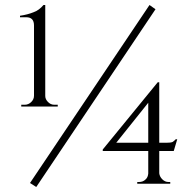

<svg xmlns="http://www.w3.org/2000/svg" viewBox="-20 -734 753 768"><path d="M100 -2C100 -2 125 14 125 14C125 14 602 -697 602 -697C602 -697 578 -714 578 -714C578 -714 100 -2 100 -2ZM211 -315C211 -315 197 -315 197 -315C197 -315 197 -315 197 -315C187 -315 179 -319 172 -326C165 -333 161 -341 161 -350C161 -350 161 -714 161 -714C161 -714 154 -714 154 -714C154 -714 154 -714 154 -714C142 -700 129 -690 114 -685C99 -679 81 -674 60 -671C60 -671 60 -665 60 -665C60 -665 85 -665 85 -665C85 -665 85 -665 85 -665C106 -665 116 -654 116 -632C116 -632 116 -351 116 -351C116 -351 116 -351 116 -351C116 -341 112 -333 105 -326C98 -319 89 -315 79 -315C79 -315 65 -315 65 -315C65 -315 65 -308 65 -308C65 -308 211 -308 211 -308C211 -308 211 -315 211 -315ZM675 -130C675 -130 689 -177 689 -177C689 -177 683 -177 683 -177C683 -177 683 -177 683 -177C678 -172 674 -168 670 -166C665 -164 657 -163 646 -163C646 -163 617 -163 617 -163C617 -163 617 -405 617 -405C617 -405 611 -405 611 -405C611 -405 391 -136 391 -136C391 -136 391 -130 391 -130C391 -130 573 -130 573 -130C573 -130 573 -40 573 -40C573 -40 573 -40 573 -40C572 -30 569 -22 562 -16C555 -9 546 -6 536 -6C536 -6 529 -6 529 -6C529 -6 529 1 529 1C529 1 661 1 661 1C661 1 661 -6 661 -6C661 -6 654 -6 654 -6C654 -6 654 -6 654 -6C644 -6 636 -10 629 -17C622 -24 618 -32 617 -41C617 -41 617 -130 617 -130C617 -130 675 -130 675 -130ZM445 -163C445 -163 573 -323 573 -323C573 -323 573 -163 573 -163C573 -163 445 -163 445 -163Z"/></svg>

Font: Cinzel Utterance
Style: Regular
Weight: 500
Designer: Natanael Gama
Foundry: ""
Version: ""